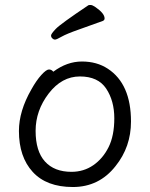

<svg xmlns="http://www.w3.org/2000/svg" viewBox="-20 -733 602 771"><path d="M444 -66Q378 18 272.5 18Q167 18 111.5 -42.5Q56 -103 56 -207Q56 -287 106 -374Q126 -410 146 -432Q166 -454 176.5 -454Q187 -454 194 -445Q249 -486 309 -486Q369 -486 413 -457Q506 -396 506 -245Q506 -143 444 -66ZM267 -43Q316 -43 354.5 -69.5Q393 -96 416 -142Q439 -188 439 -258Q439 -328 406.5 -377Q374 -426 301 -426Q228 -426 175.5 -357.5Q123 -289 123 -207.5Q123 -126 160.5 -84.5Q198 -43 267 -43ZM393 -649Q344 -631 295.5 -614Q247 -597 227 -585.5Q207 -574 201 -574Q195 -574 190 -579Q185 -584 185 -590.5Q185 -597 204 -617Q223 -637 335 -712Q337 -713 344 -713Q351 -713 364 -704Q400 -679 400 -659Q400 -652 393 -649Z"/></svg>

Font: LXGW WenKai TC
Style: Regular
Weight: 400
Designer: LXGW / Fontworks Inc.
Foundry: LXGW / Fontworks Inc.
Version: Version 1.330